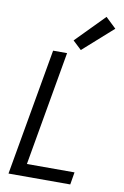

<svg xmlns="http://www.w3.org/2000/svg" viewBox="-104 -1037 709 1096"><g transform="rotate(10 250.0 -489.0)"><path d="M26 0 155 -735H236L120 -72H396L384 0ZM310 -766 260 -813 422 -978 483 -920Z"/></g></svg>

Font: Iosevka SS08
Style: Italic
Weight: 400
Italic angle: -10°
Monospace: yes
Designer: Belleve Invis
Foundry: Belleve Invis
Version: 2.1.0; ttfautohint (v1.8.2)